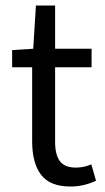

<svg xmlns="http://www.w3.org/2000/svg" viewBox="-20 -662 379 694"><path d="M234.9 12.2Q160.6 12.2 128.4 -30.3Q96.2 -72.8 96.2 -150.9V-418.9H23.9V-481L100.1 -485.8L109.9 -642.1H179.2V-485.8H311V-418.9H179.2V-148.9Q179.2 -102.5 196.5 -79.3Q213.9 -56.2 253.9 -56.2Q283.2 -56.2 310.1 -67.9L327.1 -8.8Q282.7 12.2 234.9 12.2Z"/></svg>

Font: Source Sans Pro
Style: Regular
Weight: 400
Designer: Paul D. Hunt
Foundry: Adobe Systems Incorporated
Version: Version 3.006;hotconv 1.0.111;makeotfexe 2.5.65597